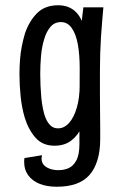

<svg xmlns="http://www.w3.org/2000/svg" viewBox="-20 -544 465 730"><path d="M196 166Q157 166 129.5 154.5Q102 143 87 122Q72 101 72 74Q72 69 72 65Q72 61 73 57L140 46Q139 50 138.5 53Q138 56 138 59Q138 73 146 82.5Q154 92 169 97.5Q184 103 202 103Q224 103 241.5 95Q259 87 270.5 65.5Q282 44 282 3Q282 -21 282 -61.5Q282 -102 282.5 -156Q283 -210 283 -276Q283 -311 283.5 -342Q284 -373 286 -401.5Q288 -430 290.5 -458Q293 -486 297 -516H373Q371 -492 368.5 -463.5Q366 -435 364 -404Q362 -373 361 -341Q360 -309 360 -278Q360 -224 360 -183Q360 -142 360.5 -111.5Q361 -81 361 -57.5Q361 -34 361 -15Q361 30 350.5 64.5Q340 99 320 121.5Q300 144 269 155Q238 166 196 166ZM187 10Q142 10 115 -20.5Q88 -51 74 -97Q63 -134 58.5 -177Q54 -220 54 -262Q54 -289 56 -316Q58 -343 63 -368.5Q68 -394 75 -417Q91 -464 121 -494Q151 -524 201 -524Q243 -524 269 -498Q295 -472 307.5 -412Q320 -352 320 -250L283 -285Q283 -336 276 -375Q269 -414 253 -437Q237 -460 212 -460Q187 -460 171.5 -441.5Q156 -423 148 -395Q139 -366 136 -331.5Q133 -297 133 -263Q133 -241 134 -218.5Q135 -196 137 -174Q139 -152 143 -132Q147 -110 154.5 -93Q162 -76 173 -66Q184 -56 201 -56Q224 -56 242.5 -76.5Q261 -97 272 -134.5Q283 -172 283 -222L320 -250Q320 -229 318.5 -197Q317 -165 311 -129Q305 -93 291 -61.5Q277 -30 251.5 -10Q226 10 187 10Z"/></svg>

Font: Truculenta Medium
Style: Regular
Weight: 500
Version: Version 1.002